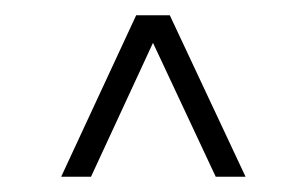

<svg xmlns="http://www.w3.org/2000/svg" viewBox="-20 -710 401 251"><path d="M60 -479 158 -690H202L301 -479H262L180 -654L99 -479Z"/></svg>

Font: Big Shoulders Stencil Text SC Thin
Style: Regular
Weight: 100
Designer: Patric King
Foundry: XO Type Co
Version: Version 2.001